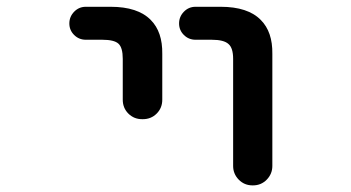

<svg xmlns="http://www.w3.org/2000/svg" viewBox="-20 -568 1040 569"><path d="M728.5 -18.6Q704.1 -18.6 687.5 -35.6Q670.9 -52.7 670.9 -76.2V-393.6Q670.9 -425.8 657.2 -437.5Q643.6 -450.2 607.4 -450.2H559.6Q539.1 -450.2 524.9 -464.4Q510.7 -478.5 510.7 -498.5Q510.7 -518.6 524.9 -533.2Q539.1 -547.9 559.6 -547.9H633.8Q714.8 -547.9 752.9 -508.8Q788.1 -473.6 787.1 -408.2V-76.2Q787.1 -52.7 770.5 -35.6Q753.9 -18.6 729.5 -18.6ZM401.4 -214.8Q377 -214.8 360.4 -231.4Q343.8 -248 343.8 -272.5V-393.6Q343.8 -426.8 331.1 -438.5Q318.4 -450.2 283.2 -450.2H234.4Q213.9 -450.2 199.7 -464.4Q185.5 -478.5 185.5 -498.5Q185.5 -518.6 199.7 -533.2Q213.9 -547.9 234.4 -547.9H307.6Q388.7 -547.9 426.8 -508.8Q461.9 -473.6 460.9 -408.2V-272.5Q460.9 -248 444.3 -231.4Q427.7 -214.8 403.3 -214.8Z"/></svg>

Font: Rounded Mgen+ 1mn medium
Style: Regular
Weight: 500
Designer: [Source Han Sans]
Ryoko NISHIZUKA  (kana & ideographs); Paul D. Hunt (Latin, Greek & Cyrillic); Wenlong ZHANG  (bopomofo
Version: Version 1.059.20150602